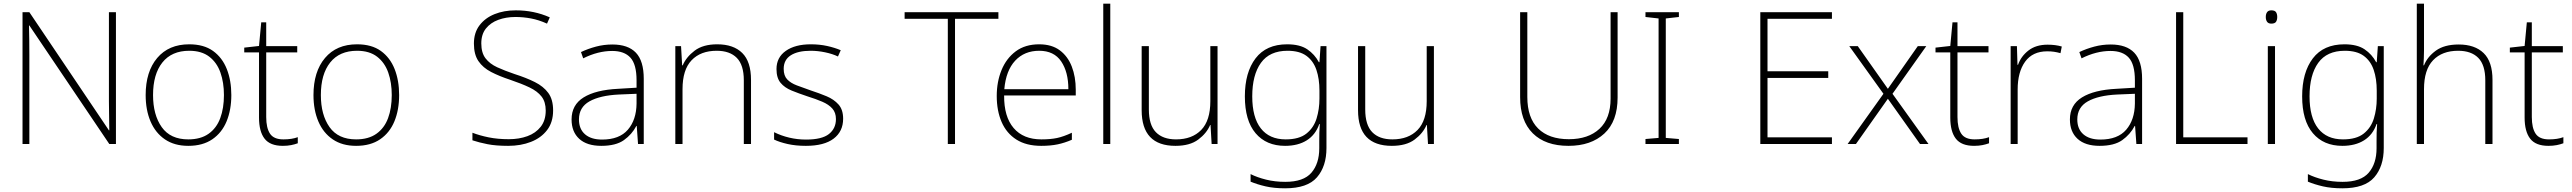

<svg xmlns="http://www.w3.org/2000/svg" viewBox="-20 -873 13932 1040"><path d="M608 -93H572L139 -735H137Q138 -694 138.5 -655.5Q139 -617 139 -574V-93H102V-807H139L570 -167H572Q572 -201 571 -244Q570 -287 570 -324V-807H608Z M1233 -358Q1233 -278 1207.5 -216Q1182 -154 1130 -118.5Q1078 -83 1000 -83Q925 -83 873.5 -118Q822 -153 795.5 -215Q769 -277 769 -358Q769 -485 831.5 -559Q894 -633 1005 -633Q1084 -633 1134 -597Q1184 -561 1208.5 -499Q1233 -437 1233 -358ZM809 -358Q809 -251 856 -184.5Q903 -118 1000 -118Q1067 -118 1110 -148.5Q1153 -179 1173 -233Q1193 -287 1193 -358Q1193 -426 1174 -480Q1155 -534 1113.5 -566Q1072 -598 1005 -598Q910 -598 859.5 -534.5Q809 -471 809 -358Z M1515 -118Q1538 -118 1557.5 -121Q1577 -124 1593 -130V-97Q1577 -91 1557 -87Q1537 -83 1512 -83Q1443 -83 1413 -122Q1383 -161 1383 -236V-589H1303V-615L1383 -624L1395 -752H1422V-623H1590V-589H1422V-239Q1422 -180 1442.5 -149Q1463 -118 1515 -118Z M2142 -358Q2142 -278 2116.5 -216Q2091 -154 2039 -118.5Q1987 -83 1909 -83Q1834 -83 1782.5 -118Q1731 -153 1704.5 -215Q1678 -277 1678 -358Q1678 -485 1740.5 -559Q1803 -633 1914 -633Q1993 -633 2043 -597Q2093 -561 2117.5 -499Q2142 -437 2142 -358ZM1718 -358Q1718 -251 1765 -184.5Q1812 -118 1909 -118Q1976 -118 2019 -148.5Q2062 -179 2082 -233Q2102 -287 2102 -358Q2102 -426 2083 -480Q2064 -534 2022.5 -566Q1981 -598 1914 -598Q1819 -598 1768.5 -534.5Q1718 -471 1718 -358Z M2976 -275Q2976 -211 2943.5 -168.5Q2911 -126 2856 -104.5Q2801 -83 2733 -83Q2666 -83 2620.5 -92Q2575 -101 2539 -113V-154Q2578 -139 2627 -129Q2676 -119 2736 -119Q2792 -119 2837 -135.5Q2882 -152 2909 -186.5Q2936 -221 2936 -274Q2936 -321 2913.5 -350Q2891 -379 2848 -399.5Q2805 -420 2743 -441Q2685 -460 2640.5 -483Q2596 -506 2571.5 -542Q2547 -578 2547 -637Q2547 -696 2577.5 -736Q2608 -776 2659 -796.5Q2710 -817 2774 -817Q2873 -817 2958 -779L2943 -745Q2899 -765 2856.5 -773Q2814 -781 2772 -781Q2721 -781 2679 -765.5Q2637 -750 2612 -718.5Q2587 -687 2587 -638Q2587 -587 2610 -557Q2633 -527 2673.5 -508.5Q2714 -490 2767 -472Q2830 -452 2877 -428.5Q2924 -405 2950 -369.5Q2976 -334 2976 -275Z M3297 -632Q3382 -632 3424.5 -587.5Q3467 -543 3467 -446V-93H3436L3429 -191H3427Q3403 -145 3359.5 -114Q3316 -83 3237 -83Q3159 -83 3117.5 -121Q3076 -159 3076 -226Q3076 -305 3141.5 -345.5Q3207 -386 3328 -392L3428 -398V-438Q3428 -524 3395 -560.5Q3362 -597 3296 -597Q3219 -597 3139 -557L3127 -591Q3165 -609 3208 -620.5Q3251 -632 3297 -632ZM3332 -361Q3230 -356 3173 -324Q3116 -292 3116 -226Q3116 -174 3149 -145.5Q3182 -117 3241 -117Q3335 -117 3381 -170.5Q3427 -224 3428 -312V-365Z M3865 -633Q3953 -633 4000.5 -586Q4048 -539 4048 -440V-93H4009V-438Q4009 -521 3971 -559.5Q3933 -598 3862 -598Q3775 -598 3726 -546.5Q3677 -495 3677 -390V-93H3638V-623H3669L3675 -519H3678Q3697 -564 3742.5 -598.5Q3788 -633 3865 -633Z M4547 -230Q4547 -161 4495.5 -122Q4444 -83 4345 -83Q4290 -83 4246 -93Q4202 -103 4173 -117V-157Q4211 -138 4255 -127.5Q4299 -117 4346 -117Q4432 -117 4470 -147Q4508 -177 4508 -228Q4508 -263 4488.5 -285Q4469 -307 4434 -322Q4399 -337 4354 -351Q4306 -367 4268 -382.5Q4230 -398 4208 -424.5Q4186 -451 4186 -499Q4186 -562 4236.5 -597.5Q4287 -633 4372 -633Q4419 -633 4460 -624Q4501 -615 4534 -601L4519 -567Q4490 -581 4450 -589.5Q4410 -598 4371 -598Q4302 -598 4263.5 -573.5Q4225 -549 4225 -500Q4225 -463 4244 -443Q4263 -423 4296 -410.5Q4329 -398 4372 -383Q4418 -368 4457.5 -351.5Q4497 -335 4522 -307Q4547 -279 4547 -230Z M5153 -93H5114V-771H4880V-807H5388V-771H5153Z M5609 -633Q5677 -633 5720.5 -600.5Q5764 -568 5785.5 -512.5Q5807 -457 5807 -387V-356H5419Q5418 -241 5470.5 -179.5Q5523 -118 5621 -118Q5670 -118 5705.5 -125.5Q5741 -133 5786 -154V-116Q5747 -99 5708.5 -91Q5670 -83 5620 -83Q5539 -83 5485.5 -117Q5432 -151 5405.5 -212Q5379 -273 5379 -353Q5379 -430 5405 -493.5Q5431 -557 5482 -595Q5533 -633 5609 -633ZM5609 -598Q5529 -598 5479 -544.5Q5429 -491 5420 -390H5767Q5767 -483 5728 -540.5Q5689 -598 5609 -598Z M5994 -93H5956V-853H5994Z M6575 -623V-93H6543L6537 -196H6535Q6516 -151 6470.5 -117Q6425 -83 6347 -83Q6164 -83 6164 -276V-623H6203V-280Q6203 -196 6241 -157Q6279 -118 6350 -118Q6437 -118 6486.5 -169Q6536 -220 6536 -325V-623Z M6952 -633Q7021 -633 7061 -606Q7101 -579 7124 -536H7127L7133 -623H7165V-71Q7165 28 7113.5 87.5Q7062 147 6941 147Q6881 147 6835.5 136.5Q6790 126 6754 111V70Q6790 88 6838 100Q6886 112 6942 112Q7041 112 7083.5 62.5Q7126 13 7126 -70V-108Q7126 -133 7126.5 -154.5Q7127 -176 7129 -201H7126Q7106 -143 7058.5 -113Q7011 -83 6941 -83Q6839 -83 6781 -151.5Q6723 -220 6723 -351Q6723 -481 6781 -557Q6839 -633 6952 -633ZM6954 -598Q6857 -598 6810 -532.5Q6763 -467 6763 -351Q6763 -237 6809.5 -177.5Q6856 -118 6944 -118Q7017 -118 7056.5 -149.5Q7096 -181 7111.5 -231.5Q7127 -282 7127 -339V-382Q7127 -446 7110.5 -494.5Q7094 -543 7056.5 -570.5Q7019 -598 6954 -598Z M7747 -623V-93H7715L7709 -196H7707Q7688 -151 7642.5 -117Q7597 -83 7519 -83Q7336 -83 7336 -276V-623H7375V-280Q7375 -196 7413 -157Q7451 -118 7522 -118Q7609 -118 7658.5 -169Q7708 -220 7708 -325V-623Z M8742 -345Q8742 -216 8670 -149.5Q8598 -83 8476 -83Q8351 -83 8282.5 -151Q8214 -219 8214 -347V-807H8253V-348Q8253 -235 8311.5 -177Q8370 -119 8478 -119Q8583 -119 8643.5 -175Q8704 -231 8704 -339V-807H8742Z M9074 -93H8893V-120L8964 -126V-773L8893 -781V-807H9074V-781L9003 -773V-126L9074 -120Z M9903 -93H9515V-807H9903V-771H9554V-487H9883V-451H9554V-129H9903Z M10182 -365 9997 -623H10043L10206 -392L10368 -623H10414L10231 -365L10426 -93H10380L10206 -338L10033 -93H9988Z M10676 -118Q10699 -118 10718.5 -121Q10738 -124 10754 -130V-97Q10738 -91 10718 -87Q10698 -83 10673 -83Q10604 -83 10574 -122Q10544 -161 10544 -236V-589H10464V-615L10544 -624L10556 -752H10583V-623H10751V-589H10583V-239Q10583 -180 10603.5 -149Q10624 -118 10676 -118Z M11071 -631Q11093 -631 11112 -628.5Q11131 -626 11148 -621L11141 -585Q11123 -590 11106.5 -592.5Q11090 -595 11069 -595Q10990 -595 10949.5 -539Q10909 -483 10909 -388V-93H10871V-623H10905L10908 -522H10911Q10927 -568 10967.5 -599.5Q11008 -631 11071 -631Z M11413 -632Q11498 -632 11540.5 -587.5Q11583 -543 11583 -446V-93H11552L11545 -191H11543Q11519 -145 11475.5 -114Q11432 -83 11353 -83Q11275 -83 11233.5 -121Q11192 -159 11192 -226Q11192 -305 11257.5 -345.5Q11323 -386 11444 -392L11544 -398V-438Q11544 -524 11511 -560.5Q11478 -597 11412 -597Q11335 -597 11255 -557L11243 -591Q11281 -609 11324 -620.5Q11367 -632 11413 -632ZM11448 -361Q11346 -356 11289 -324Q11232 -292 11232 -226Q11232 -174 11265 -145.5Q11298 -117 11357 -117Q11451 -117 11497 -170.5Q11543 -224 11544 -312V-365Z M11767 -93V-807H11806V-129H12154V-93Z M12283 -817Q12302 -817 12308.5 -807Q12315 -797 12315 -781Q12315 -765 12308.5 -755Q12302 -745 12283 -745Q12267 -745 12260 -755Q12253 -765 12253 -781Q12253 -797 12260 -807Q12267 -817 12283 -817ZM12303 -623V-93H12264V-623Z M12679 -633Q12748 -633 12788 -606Q12828 -579 12851 -536H12854L12860 -623H12892V-71Q12892 28 12840.5 87.5Q12789 147 12668 147Q12608 147 12562.5 136.5Q12517 126 12481 111V70Q12517 88 12565 100Q12613 112 12669 112Q12768 112 12810.5 62.5Q12853 13 12853 -70V-108Q12853 -133 12853.5 -154.5Q12854 -176 12856 -201H12853Q12833 -143 12785.5 -113Q12738 -83 12668 -83Q12566 -83 12508 -151.5Q12450 -220 12450 -351Q12450 -481 12508 -557Q12566 -633 12679 -633ZM12681 -598Q12584 -598 12537 -532.5Q12490 -467 12490 -351Q12490 -237 12536.5 -177.5Q12583 -118 12671 -118Q12744 -118 12783.5 -149.5Q12823 -181 12838.5 -231.5Q12854 -282 12854 -339V-382Q12854 -446 12837.5 -494.5Q12821 -543 12783.5 -570.5Q12746 -598 12681 -598Z M13110 -597Q13110 -575 13109 -557.5Q13108 -540 13107 -519H13110Q13128 -565 13174 -598.5Q13220 -632 13298 -632Q13385 -632 13433 -585.5Q13481 -539 13481 -440V-93H13442V-438Q13442 -521 13404 -559.5Q13366 -598 13295 -598Q13208 -598 13159 -546.5Q13110 -495 13110 -390V-93H13071V-853H13110Z M13787 -118Q13810 -118 13829.5 -121Q13849 -124 13865 -130V-97Q13849 -91 13829 -87Q13809 -83 13784 -83Q13715 -83 13685 -122Q13655 -161 13655 -236V-589H13575V-615L13655 -624L13667 -752H13694V-623H13862V-589H13694V-239Q13694 -180 13714.5 -149Q13735 -118 13787 -118Z"/></svg>

Font: Noto Sans Telugu UI ExtraLight
Style: Regular
Weight: 200
Designer: Jelle Bosma - Monotype Design Team
Foundry: Monotype Imaging Inc.
Version: Version 2.005; ttfautohint (v1.8.4.7-5d5b)